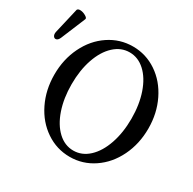

<svg xmlns="http://www.w3.org/2000/svg" viewBox="-158 -864 1043 1039"><g transform="rotate(30 364.0 -345.0)"><path d="M41 -522Q33.7 -504.9 22.7 -501.7Q11.7 -498.5 4.6 -508.5Q-2.4 -518.6 1 -535.2L38.1 -694.8Q43 -704.1 59.3 -702.9Q75.7 -701.7 92 -691.9Q108.4 -682.1 104 -673.8ZM402.8 13.2Q321.3 13.2 253.7 -32.5Q186 -78.1 147.5 -157.2Q108.9 -236.3 108.9 -332Q108.9 -427.2 147.5 -506.1Q186 -585 253.7 -630.4Q321.3 -675.8 402.8 -675.8Q483.9 -675.8 551.3 -630.4Q618.7 -585 657.2 -506.1Q695.8 -427.2 695.8 -332Q695.8 -236.3 657.2 -157.2Q618.7 -78.1 551.3 -32.5Q483.9 13.2 402.8 13.2ZM402.8 -25.9Q456.1 -25.9 498.8 -65.4Q541.5 -105 565.7 -175.3Q589.8 -245.6 589.8 -333Q589.8 -420.4 565.7 -490.5Q541.5 -560.5 498.8 -599.9Q456.1 -639.2 402.8 -639.2Q349.1 -639.2 306.4 -599.6Q263.7 -560.1 239.7 -490.2Q215.8 -420.4 215.8 -333Q215.8 -245.6 239.7 -175.5Q263.7 -105.5 306.4 -65.7Q349.1 -25.9 402.8 -25.9Z"/></g></svg>

Font: Junicode SmCond Medium
Style: Regular
Weight: 500
Width: 4
Designer: Peter S. Baker
Version: Version 2.206